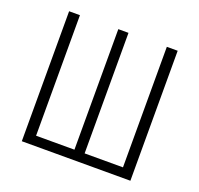

<svg xmlns="http://www.w3.org/2000/svg" viewBox="-120 -818 988 951"><g transform="rotate(20 374.0 -342.5)"><path d="M660.2 -685.1V0H87.9V-685.1H145V-49.8H347.2V-685.1H400.9V-49.8H603V-685.1Z"/></g></svg>

Font: Fira Sans Compressed Light
Style: Regular
Weight: 300
Width: 1
Designer: Carrois Corporate & Edenspiekermann AG
Foundry: Carrois Corporate GbR & Edenspiekermann AG
Version: Version 4.203;PS 004.203;hotconv 1.0.88;makeotf.lib2.5.64775